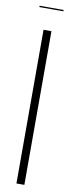

<svg xmlns="http://www.w3.org/2000/svg" viewBox="-92 -831 322 860"><g transform="rotate(10 69.0 -401.0)"><path d="M124 -802V-796H15V-802ZM51 -699H87V0H51Z"/></g></svg>

Font: Moniqa ExtLt Narrow Display
Style: Regular
Weight: 200
Width: 4
Designer: Rajesh Rajput
Foundry: Rajesh Rajput
Version: Version 1.000